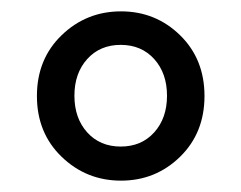

<svg xmlns="http://www.w3.org/2000/svg" viewBox="-20 -790 424 338"><path d="M193 -472Q132 -472 88.5 -514Q45 -556 45 -621Q45 -686 88.5 -728Q132 -770 193 -770Q254 -770 297 -728Q340 -686 340 -621Q340 -556 297 -514Q254 -472 193 -472ZM133.5 -557Q156 -532 192.5 -532Q229 -532 251.5 -557Q274 -582 274 -621.5Q274 -661 251.5 -686Q229 -711 192.5 -711Q156 -711 133.5 -686Q111 -661 111 -621.5Q111 -582 133.5 -557Z"/></svg>

Font: Resource Han Rounded JP Medium
Style: Regular
Weight: 500
Designer: Cyano Hao (round all glyphs); Ryoko NISHIZUKA 西塚涼子 (kana, bopomofo & ideographs); Paul D. Hunt (Latin, Greek & Cyrillic)
Foundry: Cyano Hao
Version: 0.990